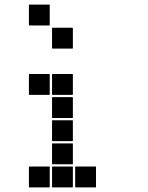

<svg xmlns="http://www.w3.org/2000/svg" viewBox="-20 -815 640 830"><path d="M107 -795H193Q195 -795 195 -793V-707Q195 -705 193 -705H107Q105 -705 105 -707V-793Q105 -795 107 -795ZM207 -695H293Q295 -695 295 -693V-607Q295 -605 293 -605H207Q205 -605 205 -607V-693Q205 -695 207 -695ZM207 -495H293Q295 -495 295 -493V-407Q295 -405 293 -405H207Q205 -405 205 -407V-493Q205 -495 207 -495ZM107 -495H193Q195 -495 195 -493V-407Q195 -405 193 -405H107Q105 -405 105 -407V-493Q105 -495 107 -495ZM207 -395H293Q295 -395 295 -393V-307Q295 -305 293 -305H207Q205 -305 205 -307V-393Q205 -395 207 -395ZM207 -295H293Q295 -295 295 -293V-207Q295 -205 293 -205H207Q205 -205 205 -207V-293Q205 -295 207 -295ZM207 -195H293Q295 -195 295 -193V-107Q295 -105 293 -105H207Q205 -105 205 -107V-193Q205 -195 207 -195ZM307 -95H393Q395 -95 395 -93V-7Q395 -5 393 -5H307Q305 -5 305 -7V-93Q305 -95 307 -95ZM207 -95H293Q295 -95 295 -93V-7Q295 -5 293 -5H207Q205 -5 205 -7V-93Q205 -95 207 -95ZM107 -95H193Q195 -95 195 -93V-7Q195 -5 193 -5H107Q105 -5 105 -7V-93Q105 -95 107 -95Z"/></svg>

Font: Pixel Panel Black
Style: Regular
Weight: 900
Monospace: yes
Designer: Óliver Lalan
Foundry: Óliver Lalan
Version: Version 1.000; ttfautohint (v1.8.4.7-5d5b-dirty);gftools[0.9